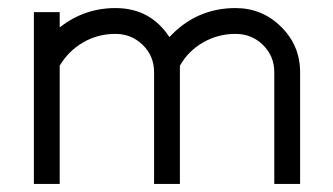

<svg xmlns="http://www.w3.org/2000/svg" viewBox="-20 -456 825 476"><path d="M660 0V-277Q660 -317 632 -344.5Q604 -372 564 -372Q520 -372 483 -350.5Q446 -329 426 -293V0H362V-277Q362 -317 334 -344.5Q306 -372 266 -372Q222 -372 185.5 -350.5Q149 -329 128 -293V0H64V-426H128V-388Q189 -436 266 -436Q353 -436 400 -364Q467 -436 564 -436Q630 -436 677 -389.5Q724 -343 724 -277V0Z"/></svg>

Font: Timtura
Style: Regular
Weight: 400
Version: Version 1.0